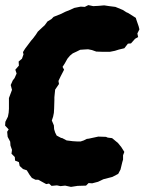

<svg xmlns="http://www.w3.org/2000/svg" viewBox="-40 -708 566 752"><path d="M238 24 215 19 197 21 183 18 162 20 152 11 141 13 130 7 110 -4H99L85 -11L76 -23L65 -41L50 -46L37 -58L34 -73L19 -79L18 -93L5 -106L7 -121L1 -138L0 -153L-10 -172L-12 -192L-6 -201L-20 -216L-19 -231L-9 -251L-6 -267L-5 -282V-324L7 -356L2 -375L10 -393L17 -402L25 -420L20 -435L34 -451L33 -467L46 -478L52 -495L50 -504L58 -517L82 -549L89 -557L101 -573L108 -584L125 -600L135 -609L146 -624L161 -633L170 -642L200 -654L216 -662L236 -670L251 -677L276 -682L292 -681L306 -688L325 -684L345 -685L368 -687L388 -684L412 -681L441 -669L455 -660L462 -657L492 -638L494 -631L503 -605L506 -593L498 -577L501 -563L489 -556L473 -538L461 -537L447 -519L426 -514L410 -509L390 -505H364L337 -506L320 -512L305 -515L288 -514L274 -513L260 -506L245 -499L234 -490L224 -478L214 -460L205 -446L211 -435L197 -408L189 -391L191 -379L176 -357L173 -327V-316L172 -283L171 -266L168 -251L163 -236L171 -217L172 -202L176 -189L182 -177L199 -168L204 -167L221 -158L245 -155L261 -154H276L288 -158L300 -164L308 -165L345 -173L375 -172L382 -169L399 -167L422 -148L435 -132L447 -113L442 -100V-83L439 -73L432 -44L423 -27L400 -15L365 -6L344 4L321 10L307 9L297 19L264 20Z"/></svg>

Font: Winky Rough ExtraBold
Style: Italic
Weight: 800
Italic angle: -8.97852°
Designer: Simon Atzbach
Foundry: typofactur
Version: Version 1.206; ttfautohint (v1.8.4.7-5d5b)